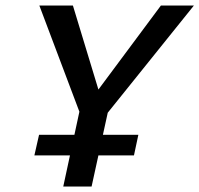

<svg xmlns="http://www.w3.org/2000/svg" viewBox="-20 -678 725 698"><path d="M345 -235 298 -299 565 -658H685ZM210 0 274 -297H378L313 0ZM281 -239 123 -658H245L354 -299ZM105 -113 122 -188H483L467 -113Z"/></svg>

Font: Ysabeau Office SemiBold
Style: Italic
Weight: 600
Italic angle: -12°
Designer: Christian Thalmann (Catharsis Fonts)
Version: Version 2.001;gftools[0.9.30]; featfreeze: tnum,lnum,ss02